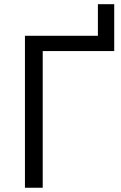

<svg xmlns="http://www.w3.org/2000/svg" viewBox="-20 -882 568 902"><path d="M97.2 -713.9H439.9V-862.3H516.6V-642.1H180.7V0H97.2Z"/></svg>

Font: Viking Open Sans
Style: Regular
Weight: 400
Foundry: Ascender Corporation
Version: Version 2.001